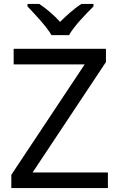

<svg xmlns="http://www.w3.org/2000/svg" viewBox="-20 -964 612 984"><path d="M244 -784H334C358 -829 421 -893 459 -931V-944H397C362 -921 324 -888 288 -852C255 -888 216 -921 181 -944H121V-931C157 -893 218 -829 244 -784ZM533 0V-80H147L523 -646V-714H50V-634H414L38 -68V0Z"/></svg>

Font: Noto Sans Syriac Western
Style: Regular
Weight: 400
Designer: Patrick Giasson and the Monotype Design Team
Foundry: Monotype Imaging Inc.
Version: Version 3.000